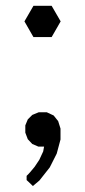

<svg xmlns="http://www.w3.org/2000/svg" viewBox="-20 -504 292 660"><path d="M67 -61.5V-73L75.5 -93.5L91 -109L113 -118H126H141L164.5 -107L180 -87.5L188 -62V-47V-24.5L175 24L151 71.5L115.5 116.5L93 135.5L78 121L71.5 115V107V100.5L78.5 93.5L83.5 88L99 69.5L115 45.5L128.5 16.5L131.5 0H125H112L91 -9L75.5 -25.5L67 -48ZM188.5 -430.5 157.5 -484H95L64 -430.5L95 -376.5H157.5Z"/></svg>

Font: LatoHex
Style: Regular
Weight: 400
Designer: Lukasz Dziedzic
Foundry: tyPoland Lukasz Dziedzic
Version: Version 1.104; Western+Polish opensource